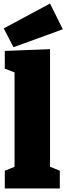

<svg xmlns="http://www.w3.org/2000/svg" viewBox="-20 -1062 374 1082"><path d="M317 -100V0H7V-100L62 -122V-654L7 -675V-775L262 -785V-122ZM56 -796 1 -902 262 -1042 334 -897Z"/></svg>

Font: Bitter Black
Style: Regular
Weight: 900
Designer: Sol Matas, and Bitter project Authors
Foundry: Sol Matas
Version: Version 2.001